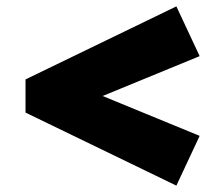

<svg xmlns="http://www.w3.org/2000/svg" viewBox="-20 -561 703 602"><path d="M533 21 60 -208V-312L533 -541L606 -385L202 -219V-301L606 -135Z"/></svg>

Font: Lexend Giga ExtraBold
Style: Regular
Weight: 800
Designer: Bonnie Shaver-Troup, Thomas Jockin
Foundry: Lexend
Version: Version 1.007